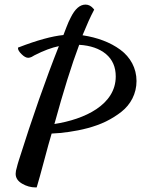

<svg xmlns="http://www.w3.org/2000/svg" viewBox="-20 -738 620 844"><path d="M219.2 -192.9C258.3 -335.4 294.4 -451.7 328.1 -541C377.4 -538.1 417 -524.4 445.8 -500.5C474.6 -476.1 488.8 -443.4 488.8 -401.9C488.8 -277.3 352.1 -213.4 219.2 -192.9ZM142.1 83C149.4 59.1 159.7 21.5 173.8 -31.2C187.5 -83.5 198.7 -123 207 -150.9C231.9 -151.9 257.3 -154.3 283.2 -158.2C335 -165.5 396 -179.7 445.8 -204.1C470.7 -216.3 493.2 -230.5 513.7 -246.6C554.7 -278.8 580.1 -326.7 580.1 -381.8C580.1 -438.5 553.2 -486.8 508.8 -519.5C464.4 -552.2 407.7 -573.2 342.8 -583C361.3 -628.4 377.9 -665.5 393.1 -693.8L394 -695.8L392.1 -698.2C381.8 -711.4 369.6 -717.8 356 -717.8C331.1 -717.8 309.6 -698.7 291 -661.1C278.3 -638.7 264.2 -596.2 258.8 -584C208.5 -579.1 142.6 -561 62 -529.8L59.1 -528.8V-525.9C59.1 -518.6 64.5 -509.8 75.2 -499.5C85.4 -489.3 95.2 -483.9 104 -483.9C108.9 -483.9 113.8 -485.4 119.1 -487.8C121.6 -489.7 129.9 -493.7 131.8 -495.1C171.9 -515.6 207.5 -528.8 238.8 -535.2C181.2 -390.1 122.1 -221.7 62 -30.8C58.6 -19.5 55.7 -10.3 54.2 -2.9C50.8 7.8 48.8 17.6 48.8 25.9C48.8 43.9 58.1 58.1 77.1 69.3C96.2 80.6 116.2 85.9 137.2 85.9H141.1Z"/></svg>

Font: Dancing Script
Style: Regular
Weight: 800
Designer: Pablo Impallari
Foundry: Pablo Impallari
Version: Version 2.001